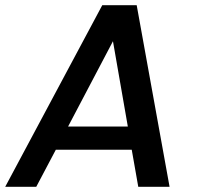

<svg xmlns="http://www.w3.org/2000/svg" viewBox="-38 -716 755 736"><path d="M467 -142H176L101 0H-18L354 -696H486L612 0H492ZM395 -558 223 -231H452Z"/></svg>

Font: SVN-Poppins Medium
Style: Italic
Weight: 500
Italic angle: -10°
Designer: Ninad Kale (Devanagari), Jonny Pinhorn (Latin)
Foundry: Indian Type Foundry
Version: Version 3.002 2017; ttfautohint (v1.8.3)